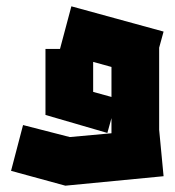

<svg xmlns="http://www.w3.org/2000/svg" viewBox="-20 -457 553 608"><path d="M187 131 15 84 53 -61 201 -23 333 -35V-83L320 -36L124 -93V-94V-302H170L206 -437L498 -357L484 -306V-46L498 101L187 131ZM275 -166 333 -150V-245L275 -261Z"/></svg>

Font: Blaka Ink
Style: Regular
Weight: 400
Designer: Mohamed Gaber
Foundry: Kief Type Foundry
Version: Version 1.003; ttfautohint (v1.8.4.7-5d5b)